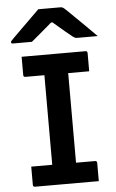

<svg xmlns="http://www.w3.org/2000/svg" viewBox="-62 -988 624 1029"><g transform="rotate(-5 250.0 -473.0)"><path d="M427 0H84Q73 0 73 -11V-109H186V-591H84Q73 -591 73 -602V-700H416Q427 -700 427 -689V-591H314V-109H416Q427 -109 427 -98ZM184 -946H303Q310 -946 316 -943Q322 -940 336 -926Q347 -916 372.5 -890.5Q398 -865 430 -834Q462 -803 489 -775H382Q371 -775 366.5 -777Q362 -779 354 -785Q340 -796 315 -817Q290 -838 254 -869H246Q212 -839 184.5 -816.5Q157 -794 135 -775H34Q23 -775 23 -782Q23 -786 26.5 -790Q30 -794 44 -808Q61 -825 87.5 -851Q114 -877 140.5 -903Q167 -929 184 -946Z"/></g></svg>

Font: Recursive Sn Lnr St SmB
Style: Regular
Weight: 600
Version: Version 1.079;hotconv 1.0.112;makeotfexe 2.5.65598; ttfautoh